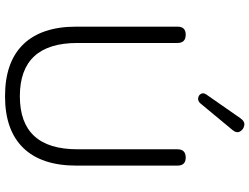

<svg xmlns="http://www.w3.org/2000/svg" viewBox="-134 -850 992 764"><g transform="rotate(90 362.0 -468.0)"><path d="M363 8Q227 8 156.5 -64.5Q86 -137 86 -276V-678Q86 -711 118 -711Q151 -711 151 -678V-280Q151 -51 363 -51Q574 -51 574 -280V-678Q574 -711 607 -711Q639 -711 639 -678V-276Q639 -137 568.5 -64.5Q498 8 363 8ZM391 -769Q382 -759 370.5 -760.5Q359 -762 353.5 -771.5Q348 -781 356 -793L450 -928Q463 -947 479 -944Q495 -941 503 -927.5Q511 -914 498 -898Z"/></g></svg>

Font: Chiron GoRound TC L
Style: Regular
Weight: 300
Designer: Ryoko NISHIZUKA 西塚涼子 (kana, bopomofo & ideographs); Paul D. Hunt (Latin, Greek & Cyrillic); Sandoll Communications 산돌커뮤니
Foundry: Adobe
Version: Version 1.000;hotconv 1.1.1;makeotfexe 2.6.0